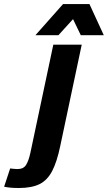

<svg xmlns="http://www.w3.org/2000/svg" viewBox="-168 -720 531 946"><path d="M234.7 -500 128.7 0Q112.7 77 89.2 122.3Q65.7 167.7 27 187Q-11.7 206.3 -75 206.3Q-98 206.3 -115.8 204.7Q-133.7 203 -147.7 200L-118 110Q-107 111 -99 112Q-91 113 -82 113Q-52.3 113 -39.5 92.5Q-26.7 72 -18.3 33L94.7 -500ZM156 -700H272.7L343.3 -546.7H230ZM259.3 -700 120 -546.7H6.7L142.7 -700Z"/></svg>

Font: Epunda Sans Light
Style: Italic
Weight: 300
Italic angle: -12.0243°
Designer: Simon Atzbach
Foundry: typofactur
Version: Version 2.204